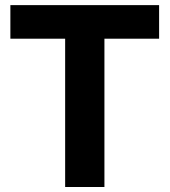

<svg xmlns="http://www.w3.org/2000/svg" viewBox="-20 -748 678 768"><path d="M21.5 -727.5H616.4V-593.2H397.7V0H240.6V-593.2H21.5Z"/></svg>

Font: Intratopia Thin
Style: Regular
Weight: 100
Designer: Rasmus Andersson
Foundry: rsms
Version: Version 3.000;Glyphs 3.2.3 (3260)